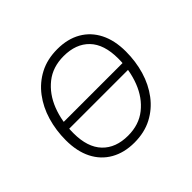

<svg xmlns="http://www.w3.org/2000/svg" viewBox="-125 -639 795 795"><g transform="rotate(-45 272.0 -242.0)"><path d="M248 8Q189 8 145 -17Q101 -42 77.5 -88.5Q54 -135 54 -200Q54 -258 69.5 -310.5Q85 -363 116 -404Q147 -445 192 -468.5Q237 -492 296 -492Q356 -492 399.5 -467Q443 -442 466.5 -395.5Q490 -349 490 -284Q490 -226 474.5 -173.5Q459 -121 428 -80Q397 -39 352 -15.5Q307 8 248 8ZM250 -31Q314 -31 358 -66Q402 -101 424.5 -159Q447 -217 447 -286Q447 -369 406.5 -411Q366 -453 294 -453Q230 -453 186 -418Q142 -383 119.5 -325.5Q97 -268 97 -198Q97 -116 137.5 -73.5Q178 -31 250 -31ZM75 -224 81 -260H471L465 -224Z"/></g></svg>

Font: Nunito ExtraLight
Style: Italic
Weight: 200
Italic angle: -9°
Designer: Vernon Adams
Foundry: Vernon Adams
Version: Version 3.602